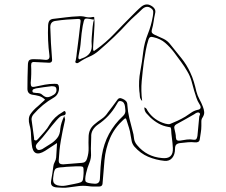

<svg xmlns="http://www.w3.org/2000/svg" viewBox="-20 -814 1040 882"><path d="M187 -356Q174 -369 159 -373Q144 -377 128 -379Q106 -383 106 -406Q106 -432 106.5 -459Q107 -486 108 -512Q108 -532 114.5 -537.5Q121 -543 140 -542Q165 -542 189 -539Q210 -538 207 -560Q198 -629 201 -698Q202 -713 208 -720Q214 -727 230 -728Q257 -731 284 -734.5Q311 -738 338 -739Q355 -741 372 -736.5Q389 -732 406 -736Q415 -738 413 -728Q415 -718 414 -697.5Q413 -677 411.5 -654Q410 -631 408.5 -611Q407 -591 408 -582Q413 -579 415.5 -582Q418 -585 421 -586Q467 -619 505.5 -659.5Q544 -700 584 -740Q595 -751 606.5 -762.5Q618 -774 630 -784Q652 -801 674 -788Q685 -782 690.5 -773Q696 -764 692 -750Q688 -732 685.5 -714Q683 -696 678 -679Q675 -668 678.5 -663Q682 -658 691 -654Q711 -645 730.5 -636Q750 -627 764 -608Q789 -577 813.5 -546.5Q838 -516 854 -481Q864 -460 870.5 -438Q877 -416 882 -394Q887 -375 896 -358.5Q905 -342 912 -324Q917 -311 918 -299.5Q919 -288 911 -275Q905 -267 905 -256.5Q905 -246 905 -236Q905 -220 902.5 -205.5Q900 -191 898 -176Q897 -166 891 -162.5Q885 -159 876 -160Q860 -162 843.5 -160.5Q827 -159 810 -157Q797 -156 790.5 -150.5Q784 -145 784 -130Q784 -104 771 -88.5Q758 -73 736 -75Q696 -79 660.5 -94Q625 -109 597 -141Q588 -152 585 -165.5Q582 -179 580 -193Q578 -210 572.5 -227Q567 -244 562 -260Q560 -269 557 -270Q554 -271 547 -264Q506 -227 485.5 -179.5Q465 -132 460 -78Q458 -51 455.5 -23.5Q453 4 451 30Q450 43 434 43Q422 43 410 43Q398 43 385 41Q362 38 339.5 41Q317 44 294 47Q281 49 268 48.5Q255 48 241 47Q226 46 219 39Q212 32 215 15Q218 -1 220.5 -17.5Q223 -34 225 -50Q226 -60 231.5 -70Q237 -80 238 -91Q239 -106 240 -122Q241 -138 242 -157Q226 -147 213 -138Q200 -129 187 -121Q132 -87 126 -150Q123 -173 122.5 -195.5Q122 -218 116 -239Q107 -271 120 -290Q133 -309 154 -326Q162 -333 170.5 -341Q179 -349 187 -356ZM643 -321Q651 -318 653.5 -313.5Q656 -309 658 -305Q687 -261 739 -246Q744 -245 749.5 -244Q755 -243 760 -244Q778 -251 796 -259.5Q814 -268 831 -278Q844 -286 857 -295.5Q870 -305 886 -309Q900 -311 901.5 -318.5Q903 -326 896 -336Q887 -350 882 -365.5Q877 -381 872 -397Q866 -420 859.5 -442.5Q853 -465 841 -485Q828 -508 812 -529.5Q796 -551 780 -573Q761 -598 739 -617Q717 -636 685 -643Q667 -649 662 -632Q654 -607 649.5 -582Q645 -557 641 -531Q635 -486 631 -441.5Q627 -397 633 -350Q623 -360 622.5 -372Q622 -384 620 -396Q616 -442 624.5 -486.5Q633 -531 638 -576Q643 -618 659 -657.5Q675 -697 682 -739Q684 -750 684 -759.5Q684 -769 674 -776Q654 -791 633 -772Q617 -756 600 -741Q583 -726 567 -709Q536 -675 503.5 -644Q471 -613 436 -583Q415 -564 390 -553.5Q365 -543 342 -527Q334 -521 328 -526Q325 -528 326 -531Q327 -534 328 -537Q330 -546 331 -555Q332 -564 333 -573Q338 -608 342 -643.5Q346 -679 350 -713Q351 -720 349 -723.5Q347 -727 339 -727Q313 -726 287 -724Q261 -722 235 -718Q211 -715 211 -689Q212 -653 214 -616.5Q216 -580 219 -544Q222 -524 202 -526Q186 -527 171 -527.5Q156 -528 140 -529Q132 -530 127.5 -527.5Q123 -525 123 -514Q124 -494 123.5 -473.5Q123 -453 121 -433Q121 -421 125 -417Q129 -413 142 -416Q164 -421 186 -425Q208 -429 230 -429Q235 -429 240.5 -428.5Q246 -428 249 -422Q254 -406 247.5 -389.5Q241 -373 226 -365Q175 -336 134 -289Q124 -277 125 -264Q128 -244 130.5 -224Q133 -204 136 -184Q137 -180 136.5 -175.5Q136 -171 142 -169Q147 -168 150 -171Q153 -174 156 -177Q170 -193 184 -208.5Q198 -224 208 -242Q219 -260 233.5 -274Q248 -288 266 -298Q269 -300 273.5 -303Q278 -306 281 -299Q283 -295 281 -290Q279 -285 273 -284Q262 -283 254.5 -276.5Q247 -270 240 -262Q218 -237 197.5 -210Q177 -183 154 -159Q148 -153 145.5 -147Q143 -141 147 -133Q152 -124 160 -125Q168 -126 174 -129Q192 -141 210.5 -152Q229 -163 242.5 -179.5Q256 -196 257 -223Q260 -249 275 -281Q279 -268 279 -265Q279 -262 277 -255Q267 -212 259.5 -168Q252 -124 250 -80Q249 -67 254.5 -63Q260 -59 270 -59Q292 -61 313.5 -62.5Q335 -64 357 -66Q375 -67 380 -86Q388 -111 387 -135Q386 -159 387 -184Q387 -201 393 -215.5Q399 -230 413 -242Q429 -256 446.5 -267.5Q464 -279 476 -298Q487 -312 497.5 -326Q508 -340 518 -354Q526 -368 541 -361Q552 -357 558.5 -350Q565 -343 565 -332Q567 -301 574 -271.5Q581 -242 589 -213Q594 -197 595.5 -179.5Q597 -162 610 -147Q654 -94 724 -88Q777 -82 774 -134Q773 -156 770 -177.5Q767 -199 766 -221Q765 -229 761.5 -229.5Q758 -230 753 -231Q729 -235 708.5 -246.5Q688 -258 671 -274Q662 -283 652.5 -293.5Q643 -304 643 -321ZM341 -544Q345 -540 349 -542.5Q353 -545 357 -546Q381 -554 392.5 -570.5Q404 -587 401 -614Q400 -620 401.5 -643Q403 -666 405.5 -690.5Q408 -715 412 -725Q411 -723 403 -725Q375 -731 370 -727Q365 -723 360 -695Q354 -661 351.5 -626.5Q349 -592 341 -558Q340 -554 340 -550Q340 -546 341 -544ZM217 -418Q199 -416 181 -413.5Q163 -411 145 -408Q140 -407 134.5 -404.5Q129 -402 129 -396Q129 -389 135 -388.5Q141 -388 146 -387Q154 -387 161.5 -385.5Q169 -384 175 -378Q189 -365 202.5 -368Q216 -371 229 -380Q242 -390 239 -406Q237 -415 230.5 -416.5Q224 -418 217 -418ZM556 -307Q555 -312 555 -317Q555 -322 554 -326Q553 -334 549 -340.5Q545 -347 537 -349Q527 -352 522.5 -345.5Q518 -339 515 -333Q499 -305 477.5 -282Q456 -259 429 -241Q415 -231 406.5 -217Q398 -203 399 -185Q399 -167 398 -149Q397 -131 398 -113Q400 -88 390.5 -65.5Q381 -43 376 -20Q368 14 374.5 21Q381 28 415 30Q438 31 439 7Q440 -19 442 -46.5Q444 -74 448 -100Q465 -207 545 -281Q557 -292 556 -307ZM870 -172Q880 -171 883 -177Q886 -183 887 -190Q889 -211 891 -232Q893 -253 895 -275Q895 -280 898 -286Q901 -292 895 -296Q890 -299 883.5 -296Q877 -293 872 -289Q852 -278 831.5 -266Q811 -254 790 -243Q778 -236 781 -224Q783 -214 785.5 -203.5Q788 -193 788 -182Q789 -172 793.5 -169.5Q798 -167 807 -168Q823 -171 838.5 -173Q854 -175 870 -172ZM331 -50Q316 -49 300.5 -48.5Q285 -48 270 -46Q242 -45 235 -38.5Q228 -32 225 -3Q224 1 224 5Q224 9 224 13Q224 31 243 37Q263 42 282.5 38.5Q302 35 321 31Q342 27 350.5 23.5Q359 20 361 10.5Q363 1 364 -19Q365 -43 361 -47Q357 -51 331 -50Z"/></svg>

Font: Rock 3D
Style: Regular
Weight: 400
Version: Version 1.000